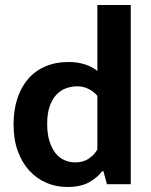

<svg xmlns="http://www.w3.org/2000/svg" viewBox="-20 -734 603 765"><path d="M368 -714H501V0H406L392 -52H387Q369 -27 335.5 -8Q302 11 248 11Q203 11 164 -6Q125 -23 96 -55Q67 -87 50.5 -133Q34 -179 34 -238Q34 -295 49 -341Q64 -387 92 -419.5Q120 -452 161 -469.5Q202 -487 255 -487Q289 -487 319.5 -477Q350 -467 368 -451ZM368 -352Q355 -368 334 -379Q313 -390 288 -390Q264 -390 242.5 -382Q221 -374 204.5 -356.5Q188 -339 178 -310.5Q168 -282 168 -241Q168 -201 177 -172Q186 -143 201 -124Q216 -105 236.5 -96Q257 -87 280 -87Q312 -87 334.5 -102.5Q357 -118 368 -139Z"/></svg>

Font: Mukta Mahee
Style: Bold
Weight: 700
Designer: Shuchita Grover, Noopur Datye, Girish Dalvi, Yashodeep Gholap
Foundry: Ek Type
Version: Version 2.538;PS 1.000;hotconv 16.6.51;makeotf.lib2.5.65220;